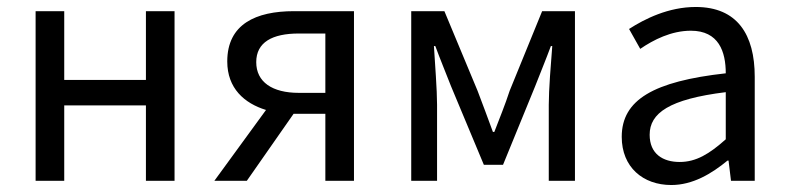

<svg xmlns="http://www.w3.org/2000/svg" viewBox="-20 -518 2253 550"><path d="M82 0H164V-216H398V0H480V-486H398V-289H164V-486H82Z M912 0H994V-486H822C713 -486 631 -449 631 -342C631 -265 680 -222 742 -203L594 0H687L821 -192H822H912ZM836 -252C760 -252 714 -283 714 -340C714 -397 760 -422 836 -422H912V-252Z M1158 0H1232V-218C1232 -261 1226 -336 1223 -386H1227C1241 -348 1258 -307 1272 -271L1366 -46H1421L1513 -271C1527 -307 1544 -348 1558 -386H1562C1558 -336 1552 -261 1552 -218V0H1627V-486H1533L1440 -258C1427 -218 1411 -179 1396 -140H1392C1378 -179 1363 -218 1348 -258L1253 -486H1158Z M1903 12C1964 12 2018 -20 2064 -58H2067L2074 0H2142V-298C2142 -419 2092 -498 1973 -498C1895 -498 1827 -464 1782 -435L1814 -378C1852 -404 1903 -430 1959 -430C2039 -430 2059 -370 2059 -308C1852 -285 1761 -232 1761 -126C1761 -39 1822 12 1903 12ZM1927 -54C1879 -54 1841 -77 1841 -132C1841 -194 1897 -234 2059 -254V-119C2012 -77 1974 -54 1927 -54Z"/></svg>

Font: Giro Sans Regular
Style: Regular
Weight: 400
Designer: Paul D. Hunt
Foundry: Adobe Systems Incorporated
Version: Version 1.000;PS 1.0;hotconv 1.0.88;makeotf.lib2.5.647800